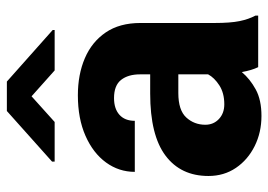

<svg xmlns="http://www.w3.org/2000/svg" viewBox="-134 -656 800 573"><g transform="rotate(-90 266.5 -370.0)"><path d="M352.1 0Q342.8 -19 337.4 -48.8Q316.9 -24.4 285.6 -7.3Q254.4 9.8 206.5 9.8Q157.2 9.8 116.5 -10.5Q75.7 -30.8 51.5 -66.4Q27.3 -102.1 27.3 -148.4Q27.3 -231 88.1 -276.6Q148.9 -322.3 273.4 -322.3H330.6V-352.5Q330.6 -388.2 314 -409.2Q297.4 -430.2 259.8 -430.2Q228 -430.2 210 -414.1Q191.9 -397.9 191.9 -368.2H39.6Q39.6 -415.5 67.6 -454.1Q95.7 -492.7 147.2 -515.4Q198.7 -538.1 268.1 -538.1Q330.1 -538.1 378.7 -517.3Q427.2 -496.6 455.6 -455.1Q483.9 -413.6 483.9 -351.6V-130.4Q483.9 -83 489.5 -55.7Q495.1 -28.3 505.9 -8.3V0ZM241.2 -101.1Q274.9 -101.1 297.9 -116Q320.8 -130.9 330.6 -149.4V-238.3H274.9Q223.6 -238.3 201.9 -214.6Q180.2 -190.9 180.2 -157.7Q180.2 -133.3 197.3 -117.2Q214.4 -101.1 241.2 -101.1ZM309.1 -750 462.9 -613.3V-607.4H342.3L265.1 -676.3L188.5 -607.4H70.3V-615.2L221.2 -750Z"/></g></svg>

Font: Vazirmatn RD UI ExtraBold
Style: Regular
Weight: 800
Designer: Saber Rastikerdar
Foundry: Saber Rastikerdar
Version: Version 33.003